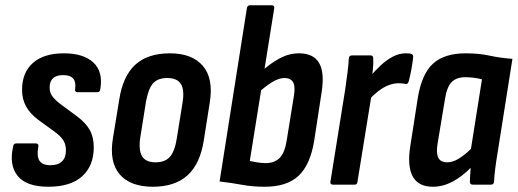

<svg xmlns="http://www.w3.org/2000/svg" viewBox="-20 -703 1972 731"><path d="M164 8Q81 8 47.5 -33Q14 -74 30 -145Q31 -157 42 -157H116Q128 -157 126 -145Q119 -109 130 -91.5Q141 -74 172 -74Q201 -74 216 -88.5Q231 -103 231 -130Q231 -151 223 -165.5Q215 -180 194 -197L124 -248Q95 -270 79.5 -297.5Q64 -325 64 -361Q64 -427 105.5 -463.5Q147 -500 223 -500Q298 -500 335.5 -465Q373 -430 362 -364Q361 -352 351 -352H275Q264 -352 266 -364Q274 -417 221 -417Q169 -417 169 -370Q169 -352 177.5 -339Q186 -326 207 -309L272 -261Q306 -236 321.5 -208.5Q337 -181 337 -142Q337 -72 293 -32Q249 8 164 8Z M562 8Q476 8 435.5 -39.5Q395 -87 410 -177L434 -324Q448 -414 495.5 -457Q543 -500 627 -500Q711 -500 752 -452.5Q793 -405 779 -315L756 -169Q742 -79 694 -35.5Q646 8 562 8ZM572 -85Q608 -85 626.5 -105.5Q645 -126 653 -175L675 -312Q683 -361 668.5 -383.5Q654 -406 617 -406Q581 -406 563 -386Q545 -366 536 -317L514 -179Q507 -131 521 -108Q535 -85 572 -85Z M988 8Q941 8 901 0.5Q861 -7 816 -12L920 -672Q922 -683 932 -683H1015Q1026 -683 1024 -671L931 -90Q946 -87 961.5 -84.5Q977 -82 992 -82Q1026 -82 1045.5 -102.5Q1065 -123 1072 -171L1099 -338Q1105 -375 1095.5 -390.5Q1086 -406 1063 -406Q1042 -406 1016.5 -390.5Q991 -375 960 -347L971 -427Q1009 -462 1045 -481Q1081 -500 1118 -500Q1173 -500 1194.5 -464Q1216 -428 1205 -355L1176 -166Q1161 -75 1116.5 -33.5Q1072 8 988 8Z M1248 0Q1236 0 1238 -11L1295 -367Q1300 -403 1303.5 -430.5Q1307 -458 1308 -480Q1309 -492 1320 -492H1391Q1401 -492 1401 -480Q1402 -462 1399.5 -437.5Q1397 -413 1394 -395L1398 -363L1341 -11Q1340 0 1330 0ZM1382 -320 1390 -413Q1409 -435 1430.5 -455Q1452 -475 1476 -487.5Q1500 -500 1525 -500Q1533 -500 1538 -499.5Q1543 -499 1547 -497Q1554 -495 1553 -485Q1551 -465 1546.5 -440Q1542 -415 1536 -393Q1532 -381 1523 -383Q1518 -385 1511.5 -385.5Q1505 -386 1497 -386Q1478 -386 1458 -378Q1438 -370 1419 -355Q1400 -340 1382 -320Z M1628 8Q1573 8 1551.5 -31Q1530 -70 1542 -146L1571 -332Q1586 -422 1629 -461Q1672 -500 1753 -500Q1804 -500 1845 -491Q1886 -482 1931 -479L1875 -125Q1869 -89 1865.5 -61Q1862 -33 1861 -11Q1860 0 1849 0H1780Q1769 0 1769 -11Q1769 -23 1770 -36.5Q1771 -50 1772 -64Q1738 -30 1702 -11Q1666 8 1628 8ZM1683 -85Q1703 -85 1725 -98Q1747 -111 1773 -136L1815 -401Q1800 -405 1783.5 -407Q1767 -409 1752 -409Q1717 -409 1699 -390Q1681 -371 1674 -325L1646 -156Q1640 -121 1648.5 -103Q1657 -85 1683 -85Z"/></svg>

Font: Sofia Sans Condensed
Style: Bold Italic
Weight: 700
Italic angle: -9°
Version: Version 4.100